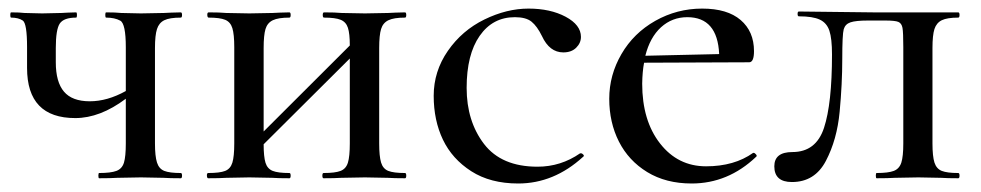

<svg xmlns="http://www.w3.org/2000/svg" viewBox="-20 -415 2283 447"><path d="M272.9 -203.1V-305.2Q272.9 -359.9 260 -366.9Q247.1 -374 227.1 -374Q225.1 -374 225.1 -380.1Q225.1 -386.2 227.1 -386.2Q249 -386.2 262.2 -384.8L308.1 -383.8L361.8 -384.8Q376 -385.7 400.9 -386.2Q403.8 -386.2 403.8 -380.1Q403.8 -374 400.9 -374Q375 -374 362.5 -367.9Q350.1 -361.8 345.5 -347.4Q340.8 -333 340.8 -303.2V-81.1Q340.8 -51.3 345.5 -36.6Q350.1 -22 362.5 -17.1Q375 -12.2 400.9 -12.2Q403.8 -12.2 403.8 -6.1Q403.8 0 400.9 0Q375 0 360.8 -1L308.1 -2L252.9 -1Q237.8 0 210.9 0Q209 0 209 -6.1Q209 -12.2 210.9 -12.2Q237.8 -12.2 251 -17.1Q264.2 -22 268.6 -36.4Q272.9 -50.8 272.9 -81.1V-185.1Q212.9 -140.1 155.3 -140.1Q43 -140.1 43 -256.8V-305.2Q43 -360.4 33 -367.2Q22.9 -374 5.9 -374Q3.9 -374 3.9 -380.1Q3.9 -386.2 5.9 -386.2Q25.9 -386.2 37.1 -384.8L78.1 -383.8L123 -384.8Q136.2 -385.7 157.2 -386.2Q159.2 -386.2 159.2 -380.1Q159.2 -374 157.2 -374Q128.4 -374 119.1 -360.1Q109.9 -346.2 109.9 -303.2V-270Q109.9 -224.1 128.9 -201.7Q147.9 -179.2 189 -179.2Q230 -179.2 272.9 -203.1Z M922.9 0Q897 0 882.8 -1L829.6 -2L774.4 -1Q759.3 0 733.4 0Q730.5 0 730.5 -6.1Q730.5 -12.2 733.4 -12.2Q760.3 -12.2 772.9 -17.1Q785.6 -22 790 -36.4Q794.4 -50.8 794.4 -81.1V-278.8L593.8 -79.1Q593.8 -50.3 598.1 -36.1Q602.5 -22 615 -17.1Q627.4 -12.2 653.8 -12.2Q656.7 -12.2 656.7 -6.1Q656.7 0 653.8 0Q627.9 0 613.8 -1L560.5 -2L506.8 -1Q491.7 0 464.8 0Q461.9 0 461.7 -6.1Q461.4 -12.2 464.8 -12.2Q491.7 -12.2 504.2 -17.1Q516.6 -22 521 -36.4Q525.4 -50.8 525.4 -81.1V-305.2Q525.4 -335 521 -349.4Q516.6 -363.8 504.2 -368.9Q491.7 -374 465.8 -374Q462.9 -374 462.6 -380.1Q462.4 -386.2 465.8 -386.2Q491.7 -386.2 506.8 -384.8L560.5 -383.8L614.7 -384.8Q628.9 -385.7 653.8 -386.2Q656.7 -386.2 656.7 -380.1Q656.7 -374 653.8 -374Q627.9 -374 615.2 -367.9Q602.5 -361.8 598.1 -347.4Q593.8 -333 593.8 -303.2V-108.9L794.4 -309.1Q794.4 -336.9 790 -350.3Q785.6 -363.8 773.2 -368.9Q760.7 -374 734.4 -374Q731.4 -374 731.4 -380.1Q731.4 -386.2 734.4 -386.2Q760.3 -386.2 775.4 -384.8L829.6 -383.8L883.8 -384.8Q897.9 -385.7 922.9 -386.2Q925.8 -386.2 925.8 -380.1Q925.8 -374 922.9 -374Q897 -374 884.3 -367.9Q871.6 -361.8 867.2 -347.4Q862.8 -333 862.8 -303.2V-81.1Q862.8 -51.3 867.2 -36.6Q871.6 -22 884 -17.1Q896.5 -12.2 922.9 -12.2Q925.8 -12.2 925.8 -6.1Q925.8 0 922.9 0Z M1332.5 -329.1Q1332.5 -314.9 1321.5 -304Q1310.5 -293 1291.5 -293Q1259.3 -293 1241.7 -331.1Q1230.5 -354 1217.5 -364.5Q1204.6 -375 1178.7 -375Q1127 -375 1096.7 -331.5Q1066.4 -288.1 1066.4 -210.4Q1066.4 -132.8 1106.9 -79.8Q1147.5 -26.9 1231.4 -26.9Q1285.6 -26.9 1330.6 -58.1H1332.5Q1335.4 -58.1 1338.1 -54.9Q1340.8 -51.8 1337.4 -49.8Q1269.5 12.2 1186.5 12.2Q1121.6 12.2 1077.1 -16.4Q1032.7 -44.9 1011.2 -89.8Q989.7 -134.8 989.7 -191.9Q989.7 -249 1022.7 -296.6Q1055.7 -344.2 1107.7 -369.6Q1159.7 -395 1210.4 -395Q1261.2 -395 1296.9 -376Q1332.5 -356.9 1332.5 -329.1Z M1654.3 -289.1Q1650.4 -375 1580.1 -375Q1544.9 -375 1519 -351.6Q1493.2 -328.1 1482.4 -285.2ZM1734.4 -59.1Q1737.3 -59.1 1740.2 -55.4Q1743.2 -51.8 1740.2 -49.8Q1674.8 12.2 1590.3 12.2Q1530.3 12.2 1486.8 -14.4Q1443.4 -41 1420.9 -85.4Q1398.4 -129.9 1398.4 -185.1Q1398.4 -240.2 1426.8 -289.1Q1455.1 -337.9 1505.6 -366.5Q1556.2 -395 1614.7 -395Q1673.3 -395 1704.3 -368.4Q1735.4 -341.8 1735.4 -295.9Q1735.4 -270 1724.1 -270L1479.5 -269Q1475.6 -249 1475.1 -220.2Q1475.1 -134.3 1516.6 -81.1Q1558.1 -27.8 1623.8 -27.8Q1689.5 -27.8 1733.4 -59.1Z M1823.7 8.8Q1782.7 8.8 1782.7 -27.8Q1782.7 -61 1824.7 -61Q1879.9 -61 1898.4 -117.4Q1917 -173.8 1917 -288.1Q1917 -325.2 1910.9 -343.5Q1904.8 -361.8 1888.4 -369.4Q1872.1 -377 1839.8 -377Q1836.9 -377 1836.9 -382.6Q1836.9 -388.2 1839.8 -388.2L2012.7 -386.2H2210.9Q2213.9 -386.2 2213.9 -380.1Q2213.9 -374 2210.9 -374Q2185.1 -374 2172.6 -367.9Q2160.2 -361.8 2155.5 -347.4Q2150.9 -333 2150.9 -303.2V-81.1Q2150.9 -51.3 2155.5 -36.6Q2160.2 -22 2172.6 -17.1Q2185.1 -12.2 2210.9 -12.2Q2213.9 -12.2 2213.9 -6.1Q2213.9 0 2210.9 0Q2185.1 0 2170.9 -1L2118.2 -2L2063 -1Q2047.9 0 2021 0Q2019 0 2019 -6.1Q2019 -12.2 2021 -12.2Q2047.9 -12.2 2060.8 -17.1Q2073.7 -22 2078.4 -36.4Q2083 -50.8 2083 -81.1V-305.2Q2083 -339.4 2081.1 -350.1Q2079.1 -360.8 2071.5 -364Q2064 -367.2 2041 -367.2H2001Q1972.2 -367.2 1960 -363Q1947.8 -358.9 1944.3 -346.9Q1940.9 -335 1940.9 -277.3Q1940.9 -219.7 1934.8 -154.8Q1928.7 -89.8 1902.8 -40.5Q1877 8.8 1823.7 8.8Z"/></svg>

Font: Cormorant-Medium
Style: Regular
Weight: 500
Designer: Christian Thalmann (Catharsis Fonts)
Version: Version 3.000